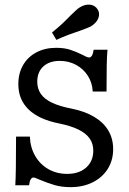

<svg xmlns="http://www.w3.org/2000/svg" viewBox="-20 -786 550 818"><path d="M149.2 -20.2Q140.3 -24.2 133.1 -27Q125.8 -29.8 122.6 -29.8Q115.3 -29.8 110.5 -21.4Q105.6 -12.9 104 3.2H45.2Q46.8 -22.6 47.6 -73.8Q48.4 -125 48.4 -204H107.3Q108.9 -158.1 129.8 -121.8Q150.8 -85.5 186.3 -65.3Q221.8 -45.2 266.1 -45.2Q316.9 -45.2 347.2 -72.2Q377.4 -99.2 377.4 -144.4Q377.4 -174.2 361.7 -196.4Q346 -218.5 313.7 -234.3Q281.5 -250 229.8 -260.5Q145.2 -277.4 101.6 -319.8Q58.1 -362.1 58.1 -427.4Q58.1 -473.4 78.2 -508.5Q98.4 -543.5 135.1 -562.9Q171.8 -582.3 219.4 -582.3Q254 -582.3 279.8 -573.8Q305.6 -565.3 333.1 -551.6Q341.1 -546.8 348 -544Q354.8 -541.1 359.7 -541.1Q366.9 -541.1 371.8 -549.2Q376.6 -557.3 379 -574.2H437.9Q435.5 -549.2 434.7 -507.3Q433.9 -465.3 433.9 -396H375Q373.4 -433.1 354.4 -462.9Q335.5 -492.7 304 -509.7Q272.6 -526.6 234.7 -526.6Q190.3 -526.6 164.5 -502.8Q138.7 -479 138.7 -437.9Q138.7 -408.1 154 -385.9Q169.4 -363.7 201.6 -348.4Q233.9 -333.1 283.9 -323.4Q341.1 -312.1 381 -288.3Q421 -264.5 441.5 -229.8Q462.1 -195.2 462.1 -150.8Q462.1 -103.2 439.1 -66.5Q416.1 -29.8 375 -9.3Q333.9 11.3 280.6 11.3Q241.9 11.3 212.1 2.4Q182.3 -6.5 149.2 -20.2ZM322.6 -655.6Q337.1 -661.3 350 -666.1Q362.9 -671 369.4 -675Q391.9 -689.5 399.2 -709.3Q406.5 -729 396 -746Q384.7 -763.7 363.7 -766.1Q342.7 -768.5 320.2 -754.8Q312.9 -750.8 302.4 -740.7Q291.9 -730.6 279.8 -719.4Q263.7 -702.4 244.8 -684.7Q225.8 -666.9 201.6 -647.6L220.2 -616.1Q247.6 -629 274.2 -638.7Q300.8 -648.4 322.6 -655.6Z"/></svg>

Font: Playfair Micro SmCond SmLight
Style: Regular
Weight: 360
Width: 4
Designer: Claus Eggers Sørensen
Foundry: Claus Eggers Sørensen
Version: Version 2.100;Glyphs 3.2 (3219)